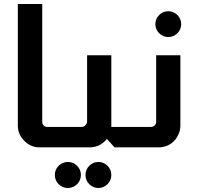

<svg xmlns="http://www.w3.org/2000/svg" viewBox="-20 -736 990 959"><path d="M191 -716V-127Q191 -117 197 -111Q203 -102 216 -102H242V0H177Q136 0 105 -29Q69 -62 69 -110V-716Z M536 -460V-117V-102H587V0H552L515 -41H513Q479 0 428 0H235V-102H386Q400 -102 406 -110Q415 -118 415 -130V-460ZM319 73Q346 73 365 92Q384 111 384 138Q384 165 365 184Q346 203 319 203Q292 203 273 184Q254 165 254 138Q254 111 273 92Q292 73 319 73ZM471 73Q498 73 517 92Q536 111 536 138Q536 165 517 184Q498 203 471 203Q445 203 426 184Q407 165 407 138Q407 111 426 92Q445 73 471 73Z M820 -680Q847 -680 866 -661Q885 -642 885 -615Q885 -589 866 -570Q847 -551 820 -551Q794 -551 775 -570Q756 -589 756 -615Q756 -642 775 -661Q794 -680 820 -680ZM881 -460V-110Q881 -71 855 -38Q822 0 773 0H580V-102H734Q745 -102 753 -110Q760 -117 760 -127V-460Z"/></svg>

Font: Almarai Bold
Style: Regular
Weight: 700
Designer: Boutros International 2019
Foundry: Created by Boutros International 2019
Version: Version 1.10